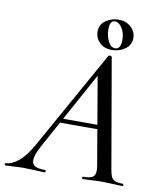

<svg xmlns="http://www.w3.org/2000/svg" viewBox="-128 -897 820 970"><g transform="rotate(10 282.0 -412.5)"><path d="M-34 -12Q-5 -12 29.5 -39.5Q64 -67 98 -127L382 -635Q384 -638 389 -638Q398 -638 400 -633L495 -84Q500 -53 505.5 -39Q511 -25 524.5 -18.5Q538 -12 566 -12Q570 -12 570 -6Q570 0 566 0Q551 0 519 -2Q483 -4 462 -4Q440 -4 408 -2Q376 0 362 0Q359 0 359 -6Q359 -12 362 -12Q397 -12 411 -21Q425 -30 425 -54Q425 -68 422 -84L344 -541L378 -585L129 -131Q100 -79 100 -51Q100 -29 117 -20.5Q134 -12 168 -12Q172 -12 171.5 -6Q171 0 167 0Q155 0 121 -2Q79 -4 58 -4Q37 -4 9 -2Q-19 0 -34 0Q-38 0 -38 -6Q-38 -12 -34 -12ZM201 -283H418L420 -261H186ZM307 -748Q307 -784 337 -804.5Q367 -825 403 -825Q440 -825 465.5 -802Q491 -779 491 -745Q491 -710 461.5 -689Q432 -668 394 -668Q354 -668 330.5 -691.5Q307 -715 307 -748ZM438 -728Q438 -762 422 -787.5Q406 -813 384 -813Q359 -813 359 -767Q359 -734 373 -706.5Q387 -679 409 -679Q438 -679 438 -728Z"/></g></svg>

Font: Cormorant Garamond Medium
Style: Italic
Weight: 500
Italic angle: -10°
Designer: Christian Thalmann (Catharsis Fonts)
Foundry: Catharsis Fonts
Version: Version 4.000